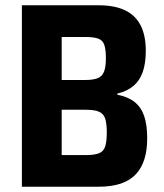

<svg xmlns="http://www.w3.org/2000/svg" viewBox="-20 -708 621 728"><path d="M63 0V-688H353.5Q414.6 -688 454.2 -668.9Q493.8 -649.9 513.3 -611.6Q532.8 -573.3 532.8 -515Q532.8 -467.7 521.1 -434.7Q509.4 -401.7 485.9 -382.1Q462.4 -362.4 424.8 -353V-349Q465.2 -341 490 -321.5Q514.8 -302 526.4 -268.7Q538.1 -235.3 538.1 -183.3Q538.1 -139.7 527.9 -106Q517.8 -72.3 496.2 -48.5Q474.6 -24.7 439.4 -12.3Q404.2 0 352.5 0ZM213.9 -120H305Q338.6 -120 355.8 -127.1Q373.1 -134.3 379 -153.1Q384.9 -172 384.9 -205.2Q384.9 -240 378.7 -258.6Q372.5 -277.2 355 -284.6Q337.5 -291.9 305 -291.9H213.9ZM213.9 -404.7H302.3Q334.1 -404.7 351 -411.8Q368 -418.9 374.7 -437Q381.5 -455.1 381.5 -485.8Q381.5 -519 375.8 -536.9Q370.2 -554.7 353.3 -561.3Q336.3 -567.8 302.3 -567.8H213.9Z"/></svg>

Font: Saira Thin SemiCondensed
Style: Regular
Weight: 100
Width: 4
Version: Version 1.101